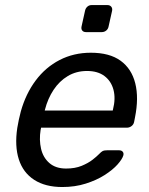

<svg xmlns="http://www.w3.org/2000/svg" viewBox="-20 -742 598 772"><path d="M230.5 10Q162.2 10 117.5 -18.9Q72.8 -47.8 55.7 -101.2Q38.6 -154.6 49.4 -227.3Q51.3 -239.9 55.7 -260.6Q60.2 -281.3 63.6 -293.6Q83.6 -365 123.4 -418.3Q163.2 -471.6 219.9 -500.8Q276.6 -530 345.3 -530Q420.6 -530 464.9 -497.8Q509.2 -465.6 523.9 -406.9Q538.6 -348.3 522.7 -269.4L519.2 -251.6Q517.2 -241.4 508.8 -235Q500.4 -228.6 490.2 -228.6H145.1Q145.1 -228.4 144.6 -225Q144.1 -221.6 143.3 -219.6Q136.9 -179.3 145.1 -143.8Q153.3 -108.4 178.7 -86.3Q204.1 -64.3 245.7 -64.3Q281.7 -64.3 308.3 -75.2Q334.8 -86.2 352 -99.6Q369.2 -113.1 376.2 -120.5Q388 -132.7 393.7 -135.2Q399.4 -137.7 410.6 -137.7H459Q468.2 -137.7 473.2 -132.2Q478.2 -126.6 476 -117.4Q471.8 -102.4 452.7 -80.8Q433.5 -59.2 400.7 -38.2Q367.9 -17.3 324.7 -3.7Q281.6 10 230.5 10ZM159.9 -297.6H433.3L434.1 -301Q445.6 -345.7 436.3 -380.9Q427 -416 400 -436.3Q373 -456.6 329.9 -456.6Q286.9 -456.6 252.8 -436.3Q218.7 -416 195.5 -380.9Q172.2 -345.7 160.7 -301ZM325.8 -612.9Q315.8 -612.9 310.8 -619Q305.8 -625.1 307.8 -635.1L321.9 -698.6Q323.9 -708.6 331.1 -715.1Q338.3 -721.6 348.3 -721.6H411.9Q421.9 -721.6 427.3 -715.1Q432.7 -708.6 430.7 -698.6L416.5 -635.1Q414.5 -625.1 406.9 -619Q399.3 -612.9 389.3 -612.9Z"/></svg>

Font: Rubik Light
Style: Italic
Weight: 300
Italic angle: -12°
Designer: Hubert and Fischer
Foundry: Hubert and Fischer
Version: Version 2.300;gftools[0.9.30]